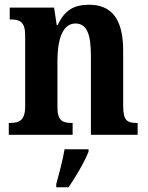

<svg xmlns="http://www.w3.org/2000/svg" viewBox="-20 -568 622 809"><path d="M17 0H286V-50H283C244 -50 222 -59 222 -116V-312C222 -393 240 -469 298 -469C348 -469 363 -419 363 -333V0H560V-50H556C517 -50 499 -59 499 -121V-355C499 -490 448 -548 356 -548C291 -548 252 -525 223 -462H219L208 -536H21V-486H25C62 -486 86 -477 86 -420V-120C86 -59 60 -50 21 -50H17ZM217 208V221H269C298 179 337 113 353 71V61H252C245 106 228 167 217 208Z"/></svg>

Font: Noto Serif Tamil Condensed
Style: Bold Italic
Weight: 700
Width: 3
Italic angle: -12°
Designer: Indian Type Foundry, Tom Grace, and the Monotype Design Team
Foundry: Monotype Imaging Inc.
Version: Version 2.003